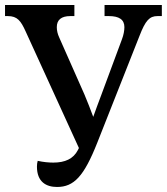

<svg xmlns="http://www.w3.org/2000/svg" viewBox="-21 -734 664 764"><path d="M206 10C273 10 313 -32 366 -166L534 -591C558 -653 574 -670 606 -670H623V-714H395V-670H412C453 -670 474 -656 474 -626C474 -613 471 -595 464 -577L382 -356C370 -323 361 -301 350 -269C338 -302 329 -324 315 -358L215 -584C208 -599 205 -613 205 -626C205 -655 223 -670 259 -670H275V-714H-1V-670H10C48 -670 62 -651 81 -609L293 -145L289 -137C271 -102 238 -87 191 -87C173 -87 151 -89 129 -94C127 -87 126 -79 126 -71C126 -10 163 10 206 10Z"/></svg>

Font: Noto Serif SemiCondensed Medium
Style: Regular
Weight: 500
Width: 4
Designer: Monotype Design Team
Foundry: Monotype Imaging Inc.
Version: Version 2.014